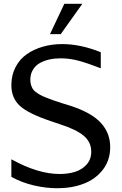

<svg xmlns="http://www.w3.org/2000/svg" viewBox="-20 -976 642 1014"><path d="M415 -956.1 300.8 -795.9H244.1L319.8 -956.1ZM562 -199.2Q562 -130.4 523.7 -80.3Q485.4 -30.3 422.9 -6.1Q360.4 18.1 282.2 18.1Q223.1 18.1 159.4 3.4Q95.7 -11.2 40 -42V-134.8Q180.2 -57.1 294.9 -57.1Q339.8 -57.1 376.2 -68.4Q412.6 -79.6 437.3 -106.9Q461.9 -134.3 461.9 -174.8Q461.9 -225.6 422.1 -259Q382.3 -292.5 296.9 -319.8L252 -335Q129.9 -375.5 85 -417Q40 -458.5 40 -525.9Q40 -579.1 62 -621.3Q84 -663.6 121.3 -689.7Q158.7 -715.8 206.5 -729.5Q254.4 -743.2 308.1 -743.2Q405.3 -743.2 512.2 -700.2V-615.2Q447.8 -640.6 398.7 -654.3Q349.6 -668 299.8 -668Q269 -668 241.9 -662.1Q214.8 -656.2 191.4 -643.6Q168 -630.9 154.1 -607.9Q140.1 -585 140.1 -554.2Q140.1 -540 143.6 -528.6Q147 -517.1 152.1 -508.1Q157.2 -499 168.9 -490.2Q180.7 -481.4 191.4 -475.3Q202.1 -469.2 222.9 -460.9Q243.7 -452.6 260.3 -446.8Q276.9 -440.9 307.1 -431.2L353 -417Q463.4 -380.9 512.7 -327.1Q562 -273.4 562 -199.2Z"/></svg>

Font: Aurulent Sans
Style: Regular
Weight: 400
Version: Version 2007.05.04